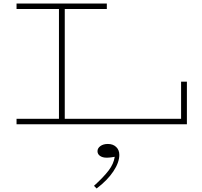

<svg xmlns="http://www.w3.org/2000/svg" viewBox="-20 -706 1148 1091"><path d="M1042 -242V0H74V-31H315V-655H74V-686H587V-655H348V-31H1009V-242ZM529 365 514 350Q569 300 597.5 262.5Q626 225 632 185Q626 186 612.5 188Q599 190 586 190Q563 190 548.5 180Q534 170 534 153Q534 136 550.5 124Q567 112 593 112Q622 112 640 129Q658 146 658 174Q658 217 624 268Q590 319 529 365Z"/></svg>

Font: BioRhyme Expanded ExtraLight
Style: Regular
Weight: 275
Width: 7
Designer: Aoife Mooney
Foundry: Aoife Mooney Type
Version: Version 1.001